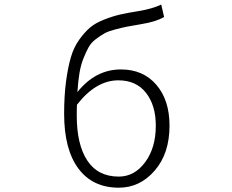

<svg xmlns="http://www.w3.org/2000/svg" viewBox="-20 -829 1040 861"><path d="M512.7 -37.1Q583 -37.1 630.9 -101.6Q678.7 -166 678.7 -265.6Q678.7 -356.4 634.8 -412.6Q590.8 -468.8 510.7 -468.8Q410.2 -468.8 325.2 -359.4Q324.2 -344.7 324.2 -310.5Q324.2 -180.7 371.6 -108.9Q418.9 -37.1 512.7 -37.1ZM703.1 -808.6 715.8 -752.9Q679.7 -731.4 613.3 -720.7Q572.3 -713.9 549.8 -709.5Q527.3 -705.1 496.1 -696.8Q464.8 -688.5 448.2 -679.2Q431.6 -669.9 410.2 -653.8Q388.7 -637.7 377.4 -617.2Q366.2 -596.7 354.5 -567.9Q342.8 -539.1 336.4 -501.5Q330.1 -463.9 327.1 -416Q408.2 -517.6 522.5 -517.6Q622.1 -517.6 681.2 -448.7Q740.2 -379.9 740.2 -265.6Q740.2 -140.6 673.8 -64Q607.4 12.7 512.7 12.7Q395.5 12.7 331.5 -73.2Q267.6 -159.2 267.6 -318.4Q267.6 -398.4 275.9 -461.9Q284.2 -525.4 297.4 -570.8Q310.5 -616.2 334.5 -649.9Q358.4 -683.6 382.8 -704.6Q407.2 -725.6 445.8 -740.7Q484.4 -755.9 518.1 -763.7Q551.8 -771.5 601.6 -779.3Q662.1 -789.1 703.1 -808.6Z"/></svg>

Font: Gen Shin Gothic Monospace Light
Style: Regular
Weight: 300
Designer: [Source Han Sans]
Ryoko NISHIZUKA  (kana & ideographs); Paul D. Hunt (Latin, Greek & Cyrillic); Wenlong ZHANG  (bopomofo
Version: Version 1.002.20150607